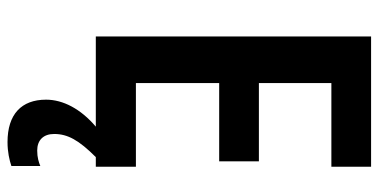

<svg xmlns="http://www.w3.org/2000/svg" viewBox="-262 -492 983 498"><g transform="rotate(90 229.0 -242.5)"><path d="M327 108C327 73 343 44 387 0H412V-104H195V-320H398V-423H195V-611H412V-714H74V0H308C262 39 238 85 238 129C238 193 276 229 348 229C374 229 395 224 410 219V144C400 148 388 152 370 152C343 152 327 136 327 108Z"/></g></svg>

Font: Noto Sans Lao UI Cond SemBd
Style: Regular
Weight: 600
Width: 3
Designer: Monotype Design Team
Foundry: Monotype Imaging Inc.
Version: Version 2.000